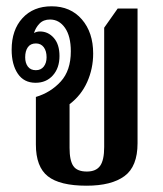

<svg xmlns="http://www.w3.org/2000/svg" viewBox="-20 -579 519 610"><path d="M255 11Q170 11 132 -19Q94 -49 94 -120V-271Q141 -285 173 -320Q205 -355 205 -416Q205 -464 186.5 -490.5Q168 -517 139 -517Q118 -517 105.5 -504Q93 -491 88 -474Q96 -479 107 -479Q133 -479 151 -458.5Q169 -438 169 -401Q169 -363 148 -339.5Q127 -316 93 -316Q56 -316 36.5 -345Q17 -374 17 -421Q17 -484 51.5 -521.5Q86 -559 144 -559Q204 -559 240 -517.5Q276 -476 276 -409Q276 -361 257 -318.5Q238 -276 201 -248V-109Q201 -69 213 -51.5Q225 -34 256 -34Q285 -34 298 -52Q311 -70 311 -112V-491L354 -552H417V-124Q417 -50 375.5 -19.5Q334 11 255 11ZM94 -356Q110 -356 119 -367.5Q128 -379 128 -397Q128 -417 119 -429Q110 -441 94 -441Q77 -441 68.5 -429Q60 -417 60 -397Q60 -379 68.5 -367.5Q77 -356 94 -356Z"/></svg>

Font: Noto Serif Thai ExtraCondensed SemiBold
Style: Regular
Weight: 600
Width: 2
Designer: Monotype Design Team
Foundry: Monotype Imaging Inc.
Version: Version 2.001; ttfautohint (v1.8.4.7-5d5b)